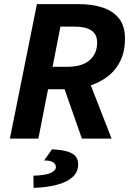

<svg xmlns="http://www.w3.org/2000/svg" viewBox="-20 -672 636 931"><path d="M28 0 159 -652H363Q427 -652 477.5 -635.5Q528 -619 557 -582.5Q586 -546 586 -485Q586 -421 562.5 -374.5Q539 -328 498 -298Q457 -268 405 -253.5Q353 -239 295 -239H213L166 0ZM235 -348H304Q378 -348 414.5 -380Q451 -412 451 -465Q451 -506 423 -524.5Q395 -543 342 -543H273ZM377 0 282 -271 381 -359 521 0ZM143 239 142 180Q201 178 226 166.5Q251 155 251 137Q251 125 238.5 115.5Q226 106 194 106L232 52Q285 55 312 64.5Q339 74 349 89Q359 104 359 124Q359 163 331 187.5Q303 212 254 224.5Q205 237 143 239Z"/></svg>

Font: Source Sans 3
Style: Bold Italic
Weight: 700
Italic angle: -11°
Designer: Paul D. Hunt
Foundry: Adobe
Version: Version 3.052;hotconv 1.1.0;makeotfexe 2.6.0